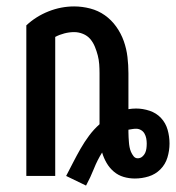

<svg xmlns="http://www.w3.org/2000/svg" viewBox="-20 -548 548 598"><path d="M186 0Q197 -21 208 -42.5Q219 -64 231 -85Q243 -106 257.5 -125.5Q272 -145 290 -161V-320Q290 -334 289 -348Q288 -362 284.5 -375.5Q281 -389 275.5 -402.5Q270 -416 261 -426.5Q252 -437 238.5 -442.5Q225 -448 211 -448Q196 -448 180.5 -444Q165 -440 152 -433V0H62V-469Q92 -497 131 -512.5Q170 -528 211 -528Q236 -528 261 -521.5Q286 -515 306.5 -500.5Q327 -486 342 -465Q357 -444 365.5 -420Q374 -396 377 -370.5Q380 -345 380 -320V-208Q386 -209 392 -209.5Q398 -210 404 -210Q425 -210 446 -203Q467 -196 481.5 -180.5Q496 -165 502 -144Q508 -123 508 -101Q508 -79 501.5 -57.5Q495 -36 479.5 -20.5Q464 -5 443 1.5Q422 8 400 8Q382 8 365 3Q348 -2 334.5 -13.5Q321 -25 312 -40.5Q303 -56 298 -73Q283 -49 272.5 -22.5Q262 4 248 30ZM409 -55Q417 -55 423 -60Q429 -65 432 -71.5Q435 -78 436 -85.5Q437 -93 437 -101Q437 -109 435.5 -117Q434 -125 430 -132Q426 -139 419 -143Q412 -147 404 -147Q398 -147 392 -146Q386 -145 380 -144V-136Q380 -128 380.5 -120.5Q381 -113 381.5 -105.5Q382 -98 383.5 -90Q385 -82 388 -75Q391 -68 396 -61.5Q401 -55 409 -55Z"/></svg>

Font: Iosevka Bendy Medium
Style: Regular
Weight: 500
Monospace: yes
Designer: Belleve Invis
Foundry: Belleve Invis
Version: Version 30.1.2